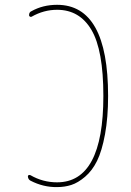

<svg xmlns="http://www.w3.org/2000/svg" viewBox="-20 -760 540 790"><path d="M105.5 -16.6Q95.7 -21.5 94.7 -34.2Q94.7 -38.1 98.1 -39.6Q101.6 -41 105.5 -39.1Q156.2 -9.8 214.8 -9.8Q405.3 -9.8 405.3 -365.2Q405.3 -553.7 356.4 -636.7Q307.6 -719.7 214.8 -719.7Q160.2 -719.7 110.4 -691.4Q107.4 -689.5 103.5 -691.4Q99.6 -693.4 99.6 -697.3Q99.6 -710 109.4 -713.9Q156.2 -740.2 214.8 -740.2Q424.8 -740.2 424.8 -365.2Q424.8 -276.4 412.1 -207.5Q399.4 -138.7 379.4 -98.1Q359.4 -57.6 330.1 -32.7Q300.8 -7.8 273.4 1Q246.1 9.8 214.8 9.8Q158.2 10.7 105.5 -16.6Z"/></svg>

Font: Rounded Mgen+ 1m thin
Style: Regular
Weight: 100
Designer: [Source Han Sans]
Ryoko NISHIZUKA  (kana & ideographs); Paul D. Hunt (Latin, Greek & Cyrillic); Wenlong ZHANG  (bopomofo
Version: Version 1.059.20150602